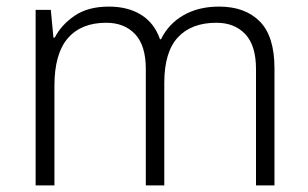

<svg xmlns="http://www.w3.org/2000/svg" viewBox="-20 -562 934 582"><path d="M644 -542Q723 -542 767.5 -497Q812 -452 812 -355V0H756V-353Q756 -424 723.5 -458.5Q691 -493 636 -493Q560 -493 519 -448.5Q478 -404 478 -311V0H422V-353Q422 -424 389.5 -458.5Q357 -493 302 -493Q226 -493 185.5 -446Q145 -399 145 -302V0H88V-532H134L142 -448H146Q166 -487 206.5 -514.5Q247 -542 310 -542Q368 -542 408 -517Q448 -492 465 -443H468Q491 -490 536.5 -516Q582 -542 644 -542Z"/></svg>

Font: Noto Sans Canadian Aboriginal Light
Style: Regular
Weight: 300
Designer: Monotype Design Team, Typotheque's Kevin King
Foundry: Monotype Imaging Inc.
Version: Version 2.004; ttfautohint (v1.8.4.7-5d5b)